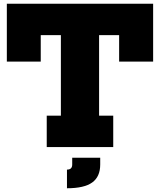

<svg xmlns="http://www.w3.org/2000/svg" viewBox="-20 -785 854 1025"><path d="M797.5 -765V-456H616V-597.5H509V-167.5H584.5V0H229.5V-167.5H305V-597.5H197.5V-456H16.5V-765ZM365.5 57H515V93Q515 158.5 472.2 189.2Q429.5 220 337.5 220V120.5Q351.5 120.5 358.5 113.8Q365.5 107 365.5 93Z"/></svg>

Font: Hepta Slab ExtraBold
Style: Regular
Weight: 800
Designer: Michael LaGattuta
Foundry: Michael LaGattuta
Version: Version 1.102